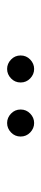

<svg xmlns="http://www.w3.org/2000/svg" viewBox="192 -860 116 540"><g transform="rotate(90 250.0 -590.0)"><path d="M326 -552Q311 -552 299.5 -563Q288 -574 288 -590Q288 -606 299.5 -617Q311 -628 326 -628Q341 -628 352.5 -617Q364 -606 364 -590Q364 -574 352.5 -563Q341 -552 326 -552ZM174 -552Q159 -552 147.5 -563Q136 -574 136 -590Q136 -606 147.5 -617Q159 -628 174 -628Q189 -628 200.5 -617Q212 -606 212 -590Q212 -574 200.5 -563Q189 -552 174 -552Z"/></g></svg>

Font: Margherita Variable
Style: Regular
Weight: 400
Designer: James Puckett
Foundry: Dunwich Type Founders
Version: Version 1.008